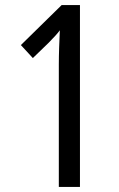

<svg xmlns="http://www.w3.org/2000/svg" viewBox="-20 -734 469 754"><path d="M294 0V-714H222L62 -557L109 -506L171 -566C193 -588 207 -604 215 -615C213 -570 211 -524 211 -481V0Z"/></svg>

Font: Noto Sans Lao Looped ExtraCondensed
Style: Regular
Weight: 400
Width: 2
Designer: Mark Frömberg, Ben Mitchell
Foundry: The Fontpad Ltd
Version: Version 1.002